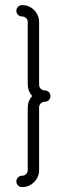

<svg xmlns="http://www.w3.org/2000/svg" viewBox="-20 -702 267 767"><path d="M90.8 -22.9V-272.9Q90.8 -298.8 108.4 -318.4Q91.3 -337.9 90.8 -363.8V-613.8Q90.8 -623.5 84.2 -629.9Q77.6 -636.2 68.1 -636.2Q58.6 -636.2 52 -642.8Q45.4 -649.4 45.4 -658.9Q45.4 -668.5 52 -675Q58.6 -681.6 68.4 -681.6Q96.7 -681.6 116.5 -661.6Q136.2 -641.6 136.2 -613.8V-363.8Q136.2 -354 142.8 -347.4Q149.4 -340.8 158.9 -340.8Q168.5 -340.8 175 -334.2Q181.6 -327.6 181.6 -318.1Q181.6 -308.6 175 -302Q168.5 -295.4 158.9 -295.4Q149.4 -295.4 142.8 -288.8Q136.2 -282.2 136.2 -272.9V-22.9Q136.2 5.4 116.2 25.4Q96.2 45.4 68.4 45.4Q58.6 45.4 52 38.8Q45.4 32.2 45.4 22.7Q45.4 13.2 52 6.6Q58.6 0 68.1 0Q77.6 0 84.2 -6.6Q90.8 -13.2 90.8 -22.9Z"/></svg>

Font: OpenGost Type A TT
Style: Regular
Weight: 400
Version: Version 0.3